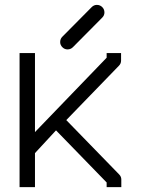

<svg xmlns="http://www.w3.org/2000/svg" viewBox="-20 -814 580 785"><path d="M226 -642Q226 -655 235 -664L355 -785Q364 -794 376 -794Q389 -794 398 -785Q407 -776 407 -763Q407 -751 398 -742L278 -621Q269 -612 256 -612Q244 -612 235 -621Q226 -630 226 -642ZM123 -188V-49H60V-597H123V-274L416 -578V-597H475V-566Q475 -554 466 -545L251 -323L467 -101Q476 -92 476 -80V-49H416V-68L209 -281Z"/></svg>

Font: ibm3270
Style: Regular
Weight: 400
Monospace: yes
Version: Version 2.0.3